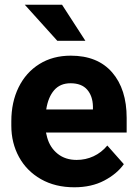

<svg xmlns="http://www.w3.org/2000/svg" viewBox="-20 -784 575 814"><path d="M85 -764H243L342 -611H223ZM28 -251V-270Q28 -351 59 -414Q90 -477 147 -512.5Q204 -548 280 -548Q394 -548 455.5 -477Q517 -406 517 -284V-222H175Q176 -216 180 -201Q192 -158 224.5 -132Q257 -106 305 -106Q343 -106 376.5 -121.5Q410 -137 435 -167L505 -88Q476 -47 422 -18.5Q368 10 295 10Q214 10 153.5 -24.5Q93 -59 60.5 -118.5Q28 -178 28 -251ZM176 -320H374V-333Q373 -377 349.5 -404Q326 -431 279 -431Q235 -431 209.5 -401.5Q184 -372 176 -320Z"/></svg>

Font: Freesentation 8 ExtraBold
Style: Regular
Weight: 800
Designer: glyphs from Roboto by Christian Robertson / Hangul glyphs from Noto Sans CJK(Source Han Sans) by Jang Soo-young and Kang
Foundry: PT&
Version: Version 2.001